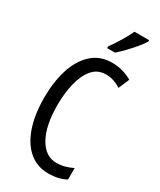

<svg xmlns="http://www.w3.org/2000/svg" viewBox="-236 -1018 917 1103"><g transform="rotate(30 223.0 -466.5)"><path d="M292 -649Q237 -649 203 -608.5Q169 -568 153 -501.5Q137 -435 137 -357Q137 -221 180.5 -143.5Q224 -66 297 -66Q327 -66 353.5 -73.5Q380 -81 404 -93V-17Q356 10 287 10Q214 10 161 -34Q108 -78 79 -160.5Q50 -243 50 -358Q50 -460 76 -543Q102 -626 155.5 -675.5Q209 -725 289 -725Q361 -725 422 -689L392 -618Q370 -632 345 -640.5Q320 -649 292 -649ZM407 -934Q395 -913 371 -884.5Q347 -856 320.5 -828.5Q294 -801 273 -783H221V-794Q279 -876 310 -943H407Z"/></g></svg>

Font: Noto Sans Lao UI ExtCond
Style: Regular
Weight: 400
Width: 2
Designer: Monotype Design Team
Foundry: Monotype Imaging Inc.
Version: Version 2.000; ttfautohint (v1.8.4.7-5d5b)